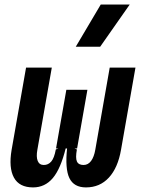

<svg xmlns="http://www.w3.org/2000/svg" viewBox="-20 -815 626 845"><path d="M358.4 9.8Q305.2 9.8 285.4 -31.2Q265.6 -72.3 275.4 -163.6L291 -168.9L318.4 -157.2Q311.5 -119.6 318.6 -104.2Q325.7 -88.9 347.7 -88.9Q367.7 -88.9 380.9 -106.7Q394 -124.5 399.4 -156.2L462.9 -517.6H576.2L512.7 -156.2Q499 -76.7 459.2 -33.4Q419.4 9.8 358.4 9.8ZM125.5 9.8Q64.9 9.8 41.3 -33.4Q17.6 -76.7 31.2 -156.2L94.7 -517.6H208L144.5 -156.2Q138.7 -124.5 146 -106.7Q153.3 -88.9 172.9 -88.9Q192.4 -88.9 205.6 -104.2Q218.8 -119.6 225.6 -157.2L255.9 -168.9L269.5 -163.6Q247.1 -72.3 212.4 -31.2Q177.7 9.8 125.5 9.8ZM226.6 -161.6 272 -419.9H364.7L319.3 -161.6ZM313.5 -609.4 423.3 -794.9H550.8L420.9 -609.4Z"/></svg>

Font: Cascadia Mono Medium
Style: Italic
Weight: 500
Italic angle: -10°
Monospace: yes
Designer: Aaron Bell
Foundry: Saja Typeworks
Version: Version 2407.024